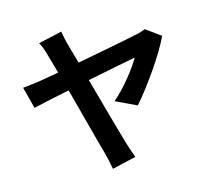

<svg xmlns="http://www.w3.org/2000/svg" viewBox="-121 -955 1243 1159"><g transform="rotate(-15 500.0 -375.5)"><path d="M940 -634 848 -700C833 -693 810 -685 789 -682C741 -671 565 -637 411 -608L377 -727C368 -759 362 -791 358 -816L211 -783C222 -764 232 -740 244 -695L276 -582L161 -562C122 -556 87 -552 48 -548L83 -413C119 -422 207 -441 309 -462C354 -294 405 -98 423 -37C432 -3 440 37 445 65L594 30C584 5 569 -43 562 -64C542 -131 490 -320 443 -490C583 -518 716 -545 746 -550C715 -495 634 -389 560 -327L689 -266C771 -358 893 -532 940 -634Z"/></g></svg>

Font: Noto Sans CJK TC
Style: Bold
Weight: 700
Designer: Ryoko NISHIZUKA 西塚涼子 (kana, bopomofo & ideographs); Paul D. Hunt (Latin, Greek & Cyrillic); Sandoll Communications 산돌커뮤니
Foundry: Adobe
Version: Version 2.004;hotconv 1.0.118;makeotfexe 2.5.65603